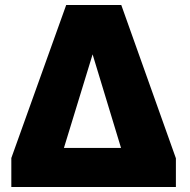

<svg xmlns="http://www.w3.org/2000/svg" viewBox="-20 -743 754 763"><path d="M25 0H679V-114L462 -723H243L25 -115ZM234 -155 348 -527 461 -155Z"/></svg>

Font: United Sans Black
Style: Regular
Weight: 900
Designer: Pablo Impallari, Rodrigo Fuenzalida (Modified by Dan O. Williams)
Version: Version 1.000;PS 001.000;hotconv 1.0.88;makeotf.lib2.5.64775